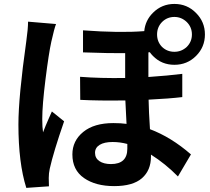

<svg xmlns="http://www.w3.org/2000/svg" viewBox="-20 -874 1040 952"><path d="M611.3 -136.7V-160.2Q575.2 -169.9 538.1 -169.9Q497.1 -169.9 474.1 -155.8Q451.2 -141.6 451.2 -116.2Q451.2 -89.8 472.7 -75.2Q494.1 -60.5 530.3 -60.5Q611.3 -60.5 611.3 -136.7ZM119.1 -766.6 257.8 -754.9Q249 -732.4 234.4 -667Q221.7 -609.4 205.6 -481Q189.5 -352.5 189.5 -284.2Q189.5 -242.2 193.4 -217.8Q199.2 -233.4 206.5 -251Q213.9 -268.6 223.1 -289.6Q232.4 -310.5 237.3 -321.3L297.9 -272.5Q245.1 -120.1 226.6 -37.1Q221.7 -14.6 221.7 8.8Q221.7 36.1 222.7 49.8L110.4 57.6Q71.3 -66.4 71.3 -256.8Q71.3 -392.6 110.4 -669.9Q119.1 -731.4 119.1 -766.6ZM844.7 -854.5Q908.2 -854.5 952.1 -809.6Q996.1 -765.6 996.1 -703.1Q996.1 -640.6 952.1 -596.7Q908.2 -552.7 844.7 -552.7Q781.2 -552.7 738.3 -596.7Q729.5 -605.5 722.7 -615.2L715.8 -614.3V-492.2Q814.5 -499 883.8 -507.8V-392.6Q818.4 -384.8 716.8 -379.9Q717.8 -321.3 723.6 -233.4Q828.1 -194.3 926.8 -108.4L862.3 1Q799.8 -62.5 728.5 -107.4V-97.7Q728.5 -29.3 683.6 9.8Q638.7 48.8 545.9 48.8Q454.1 48.8 396.5 8.8Q338.9 -31.2 338.9 -108.4Q338.9 -175.8 392.6 -219.7Q446.3 -263.7 542 -263.7Q579.1 -263.7 607.4 -259.8Q601.6 -366.2 601.6 -376Q469.7 -374 377.9 -378.9L377 -493.2Q476.6 -485.4 600.6 -487.3V-610.4Q528.3 -609.4 391.6 -614.3V-723.6Q574.2 -710 695.3 -719.7Q700.2 -772.5 738.3 -810.5Q782.2 -854.5 844.7 -854.5ZM844.7 -617.2Q879.9 -617.2 906.2 -641.6Q931.6 -667 931.6 -703.1Q931.6 -739.3 906.2 -764.6Q879.9 -790 844.7 -790Q808.6 -790 783.2 -764.6Q758.8 -739.3 758.8 -703.1Q758.8 -667 783.2 -641.6Q808.6 -617.2 844.7 -617.2Z"/></svg>

Font: Nasu
Style: Bold
Weight: 700
Designer: Ryoko NISHIZUKA (kana &amp; ideographs); Paul D. Hunt (Latin, Greek &amp; Cyrillic); Wenlong ZHANG (bopomofo); Sandoll C
Version: Version 2014.1215